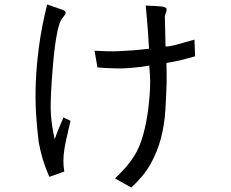

<svg xmlns="http://www.w3.org/2000/svg" viewBox="-20 -749 1040 863"><path d="M854 -571 857 -496Q819 -485 789.5 -478Q760 -471 728 -466Q728 -451 728.5 -440Q729 -429 729 -419Q729 -409 729 -399Q729 -389 729 -377Q727 -313 723 -250.5Q719 -188 703.5 -128Q688 -68 657 -12.5Q626 43 570 94L497 53Q526 25 546.5 1.5Q567 -22 581.5 -45Q596 -68 606 -92Q616 -116 624 -145Q630 -167 636 -196Q642 -225 646 -257Q650 -289 652.5 -321.5Q655 -354 655 -383Q655 -393 654 -411.5Q653 -430 651 -454Q563 -440 504.5 -441.5Q446 -443 418 -446L405 -521Q435 -519 461 -518.5Q487 -518 514.5 -519Q542 -520 574.5 -522.5Q607 -525 650 -530Q648 -554 647 -574Q646 -594 644.5 -615.5Q643 -637 640.5 -663Q638 -689 635 -724Q688 -722 708.5 -719.5Q729 -717 729 -706Q729 -698 721 -678L724 -540Q744 -540 776 -549Q808 -558 854 -571ZM265 -221 297 -206Q286 -159 279.5 -130Q273 -101 270 -82.5Q267 -64 266 -51Q265 -38 265 -24Q265 -10 266 -1.5Q267 7 269 22L202 46Q191 21 184 1.5Q177 -18 171.5 -36Q166 -54 162 -71.5Q158 -89 154 -110Q146 -173 142 -239.5Q138 -306 141 -381Q144 -456 155.5 -542Q167 -628 192 -729L261 -705Q275 -700 275 -691Q275 -684 266 -675Q264 -672 261.5 -668.5Q259 -665 255 -660Q246 -643 239 -611.5Q232 -580 227 -541.5Q222 -503 218.5 -462Q215 -421 212.5 -385.5Q210 -350 209 -323.5Q208 -297 208 -288Q207 -259 209 -233.5Q211 -208 214 -186.5Q217 -165 220.5 -148.5Q224 -132 226 -123Q230 -136 236 -151Q242 -166 247.5 -179.5Q253 -193 258 -204Q263 -215 265 -221Z"/></svg>

Font: D2Coding
Style: Regular
Weight: 400
Monospace: yes
Designer: Yong-Rak Park; Jeong-Hwan Yoon; Sang-Min Lee;
Foundry: NHN Corporation
Version: Version 1.3.2; Build 20180524